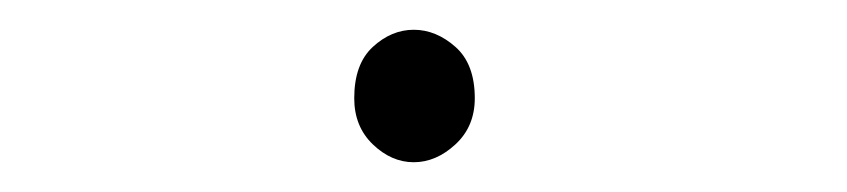

<svg xmlns="http://www.w3.org/2000/svg" viewBox="-20 -420 569 129"><path d="M258 -311Q243 -311 230.5 -323Q218 -335 218 -354Q218 -377 230.5 -388.5Q243 -400 258 -400Q273 -400 286 -388.5Q299 -377 299 -354Q299 -335 286 -323Q273 -311 258 -311Z"/></svg>

Font: Noto Sans JP Thin Thin
Style: Regular
Weight: 250
Version: Version 2.004-H2;hotconv 1.0.118;makeotfexe 2.5.65603